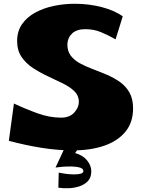

<svg xmlns="http://www.w3.org/2000/svg" viewBox="-20 -788 754 1020"><path d="M365 11Q288 11 202 -2.5Q116 -16 27 -40L54 -238Q118 -208 181 -185.5Q244 -163 304 -163Q350 -163 374.5 -190Q399 -217 399 -247Q399 -280 375.5 -303Q352 -326 314.5 -344.5Q277 -363 235 -382.5Q193 -402 155.5 -426.5Q118 -451 94.5 -485.5Q71 -520 71 -570Q71 -622 97 -659.5Q123 -697 167 -721Q211 -745 265.5 -756.5Q320 -768 378 -768Q451 -768 519.5 -750.5Q588 -733 632 -701L594 -579Q552 -603 514.5 -618Q477 -633 433 -633Q388 -633 364 -611Q340 -589 338 -555Q337 -518 355 -493.5Q373 -469 404 -452Q435 -435 472.5 -421Q510 -407 547.5 -391Q585 -375 617 -352.5Q649 -330 668 -296Q687 -262 687 -212Q687 -138 646.5 -88.5Q606 -39 534 -14Q462 11 365 11ZM275 102 331 -18 413 -23 379 25Q421 37 443 64.5Q465 92 465 122Q465 155 447 174Q429 193 401.5 202Q374 211 344 212Q314 213 290 209L292 129Q305 132 326.5 135Q348 138 370 138.5Q392 139 407.5 135Q423 131 423 121Q423 108 405 102.5Q387 97 361.5 96.5Q336 96 311.5 98Q287 100 275 102Z"/></svg>

Font: Marhey ExtraBold
Style: Regular
Weight: 800
Designer: Nur Syamsi & Bustanul Arifin
Foundry: Namelatype
Version: Version 1.000; ttfautohint (v1.8.4.7-5d5b)